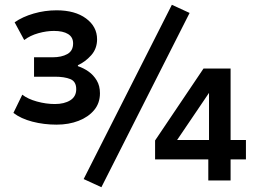

<svg xmlns="http://www.w3.org/2000/svg" viewBox="-20 -753 1085 801"><path d="M216 -233Q163 -233 115 -245.5Q67 -258 36 -282L73 -358Q96 -340 134 -329.5Q172 -319 209 -319Q248 -319 273 -334.5Q298 -350 298 -381Q298 -413 273.5 -423Q249 -433 209 -433H122V-514H199Q237 -514 261 -527.5Q285 -541 285 -572Q285 -598 264 -611Q243 -624 205 -624Q174 -624 140 -614.5Q106 -605 81 -586L41 -660Q74 -683 120.5 -696.5Q167 -710 216 -710Q293 -710 339 -676Q385 -642 385 -589Q385 -550 360.5 -522.5Q336 -495 305 -481V-477Q329 -469 349.5 -454.5Q370 -440 383.5 -417.5Q397 -395 397 -364Q397 -323 373 -294Q349 -265 308 -249Q267 -233 216 -233ZM403 28 329 -6 697 -733 771 -699ZM849 0V-88H627V-167L829 -467H942V-169H1006V-88H942V0ZM852 -169V-367H853L704 -147L697 -169Z"/></svg>

Font: Nunito Sans 7pt SemiCondensed
Style: Bold
Weight: 700
Width: 4
Designer: Vernon Adams
Foundry: Vernon Adams
Version: Version 3.101;gftools[0.9.27]